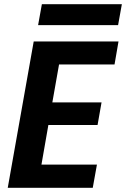

<svg xmlns="http://www.w3.org/2000/svg" viewBox="-20 -897 602 917"><path d="M527 -589H262L230 -408H465L446 -300H211L178 -111H443L423 0H17L141 -699H546ZM180 -877H562L544 -777H162Z"/></svg>

Font: SVN-Poppins SemiBold
Style: Italic
Weight: 600
Italic angle: -10°
Designer: Ninad Kale (Devanagari), Jonny Pinhorn (Latin)
Foundry: Indian Type Foundry
Version: Version 3.002 2017; ttfautohint (v1.8.3)